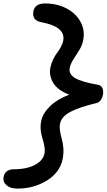

<svg xmlns="http://www.w3.org/2000/svg" viewBox="-69 -833 619 1115"><path d="M32.2 262.2Q-9.3 262.2 -31.5 242.4Q-53.7 222.7 -47.9 192.9Q-38.6 149.9 13.2 149.9Q55.7 149.9 92 140.6Q128.4 131.3 155.5 110.6Q182.6 89.8 189 60.1Q192.9 40 188.7 16.4Q184.6 -7.3 178 -26.9Q171.4 -46.4 168 -73.7Q164.6 -101.1 169.9 -128.9Q179.2 -174.8 221.2 -215.8Q263.2 -256.8 333 -283.2Q266.1 -308.6 240 -351.8Q213.9 -395 224.1 -442.9Q229 -466.3 240.2 -489Q251.5 -511.7 262.7 -526.4Q273.9 -541 284.2 -559.8Q294.4 -578.6 297.9 -595.2Q306.2 -636.2 274.9 -663.3Q243.7 -690.4 170.9 -704.1Q114.7 -714.8 125 -768.1Q133.8 -813 193.8 -813Q260.7 -813 315.7 -784.9Q370.6 -756.8 398.2 -707Q425.8 -657.2 414.1 -599.1Q408.2 -569.3 391.1 -541.5Q374 -513.7 357.4 -488.3Q340.8 -462.9 335.9 -439Q328.6 -401.9 367.9 -379.2Q407.2 -356.4 499 -340.8Q519 -337.4 525.9 -321Q532.7 -304.7 528.8 -282.2Q525.4 -265.1 515.4 -251.2Q505.4 -237.3 488.8 -233.9Q392.6 -210.9 340.6 -183.8Q288.6 -156.7 279.8 -115.2Q275.9 -95.7 279.8 -71.3Q283.7 -46.9 290 -25.6Q296.4 -4.4 298.8 26.6Q301.3 57.6 294.9 90.8Q278.8 168.9 203.1 215.6Q127.4 262.2 32.2 262.2Z"/></svg>

Font: Shantell Sans Irregular
Style: Italic
Weight: 500
Italic angle: -11.31°
Designer: Stephen Nixon, Anya Danilova, Shantell Martin
Foundry: Arrow Type
Version: Version 1.006;[9816181b4]